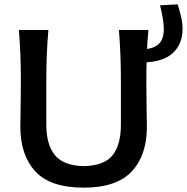

<svg xmlns="http://www.w3.org/2000/svg" viewBox="-20 -851 860 883"><path d="M365.5 12Q211 12 142.2 -63Q73.5 -138 73.5 -268.5Q73.5 -298.5 74.8 -356.2Q76 -414 76 -474.5Q76 -542.5 73.8 -598Q71.5 -653.5 67 -713H202.5Q197.5 -653.5 195.2 -598Q193 -542.5 193 -474.5V-277.5Q193 -186 232.5 -137.5Q272 -89 365 -87Q460 -89 498 -137.2Q536 -185.5 536 -278V-474.5Q536 -542.5 533.8 -598Q531.5 -653.5 527 -713H662.5Q657 -653.5 655 -598Q653 -542.5 653 -474.5Q653 -414 654.2 -355.8Q655.5 -297.5 655.5 -268Q655.5 -136.5 585.5 -62.2Q515.5 12 365.5 12ZM632 -564 615 -623Q664.5 -623 690 -635.2Q715.5 -647.5 724.5 -668.8Q733.5 -690 733.5 -717.5Q733 -743 727.8 -772.2Q722.5 -801.5 716 -826.5L797 -831Q804 -809 811.8 -778.8Q819.5 -748.5 819.5 -717.5Q819.5 -647 773 -605.5Q726.5 -564 632 -564Z"/></svg>

Font: Commissioner Flair Medium
Style: Regular
Weight: 500
Designer: Kostas Bartsokas
Foundry: Kostas Bartsokas
Version: Version 1.000; ttfautohint (v1.8.3)